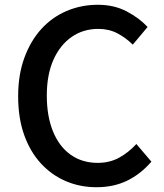

<svg xmlns="http://www.w3.org/2000/svg" viewBox="-20 -770 686 804"><path d="M384 14Q315 14 255.5 -11.5Q196 -37 151 -86Q106 -135 81 -205.5Q56 -276 56 -367Q56 -457 82 -528Q108 -599 153 -648.5Q198 -698 259 -724Q320 -750 390 -750Q458 -750 511 -722Q564 -694 598 -657L536 -583Q507 -612 471.5 -630.5Q436 -649 392 -649Q328 -649 279.5 -615Q231 -581 203.5 -519Q176 -457 176 -370Q176 -283 202 -219.5Q228 -156 276 -122Q324 -88 389 -88Q439 -88 478.5 -109.5Q518 -131 551 -167L614 -93Q569 -41 512.5 -13.5Q456 14 384 14Z"/></svg>

Font: Noto Sans SC Medium
Style: Regular
Weight: 500
Designer: Ryoko NISHIZUKA  (kana, bopomofo & ideographs); Paul D. Hunt (Latin, Greek & Cyrillic); Sandoll Communications , Soo-you
Foundry: Adobe
Version: Version 2.004-H2;hotconv 1.0.118;makeotfexe 2.5.65603